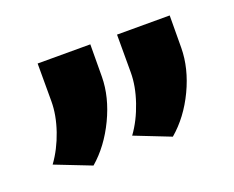

<svg xmlns="http://www.w3.org/2000/svg" viewBox="-61 -806 591 485"><g transform="rotate(-20 234.0 -563.5)"><path d="M22.5 -456.1Q45.9 -488.3 60.1 -529.5Q74.2 -570.8 74.2 -607.4V-709H215.8L215.3 -622.1Q214.8 -567.9 187.7 -511.2Q160.6 -454.6 118.7 -418.5ZM236.3 -456.1Q259.3 -487.8 273.4 -529.3Q287.6 -570.8 287.6 -607.4V-709H429.2L428.7 -622.1Q428.2 -567.4 401.4 -511Q374.5 -454.6 332 -418.5Z"/></g></svg>

Font: Heebo ExtraBold
Style: Regular
Weight: 800
Designer: Oded Ezer
Foundry: Meir Sadan
Version: Version 2.001; ttfautohint (v1.5.14-ce02) -l 8 -r 50 -G 200 